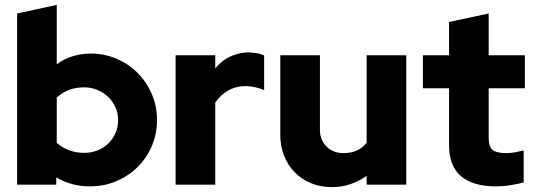

<svg xmlns="http://www.w3.org/2000/svg" viewBox="-20 -755 2179 785"><path d="M622 -264Q622 -209 601.5 -160Q581 -111 544.5 -74Q508 -37 457.5 -15Q407 7 347 7Q271 7 210 -30V0H50V-700Q91 -709 131 -717.5Q171 -726 212 -735V-492Q242 -515 278.5 -525.5Q315 -536 352 -536Q406 -536 455 -515.5Q504 -495 541 -458.5Q578 -422 600 -372Q622 -322 622 -264ZM324 -398Q257 -398 212 -356V-171Q234 -151 263 -140.5Q292 -130 324 -130Q353 -130 378.5 -140Q404 -150 422.5 -168Q441 -186 452 -210.5Q463 -235 463 -264Q463 -292 452 -316.5Q441 -341 422 -359Q403 -377 377.5 -387.5Q352 -398 324 -398Z M698 0V-529H860V-476Q904 -527 966 -538Q982 -541 999 -541Q1021 -539 1035 -536.5Q1049 -534 1060 -528V-387Q1043 -394 1023 -398.5Q1003 -403 983 -403Q968 -403 953 -400Q924 -394 900.5 -377Q877 -360 860 -336V0Z M1288 -529V-225Q1288 -183 1315 -156Q1342 -129 1384 -129Q1446 -129 1479 -171V-529H1641V0H1479V-36Q1448 -14 1412.5 -2Q1377 10 1337 10Q1290 10 1251.5 -6Q1213 -22 1185 -50.5Q1157 -79 1141.5 -118Q1126 -157 1126 -203V-529Z M1816 -161V-394H1709V-529H1816V-665Q1857 -674 1897 -682.5Q1937 -691 1978 -700V-529H2126V-394H1978V-193Q1978 -155 1994 -142Q2010 -129 2048 -129Q2068 -129 2084.5 -132Q2101 -135 2121 -140V-9Q2110 -6 2095.5 -3Q2081 0 2065 2.5Q2049 5 2034 6Q2019 7 2008 7Q1914 7 1865 -34.5Q1816 -76 1816 -161Z"/></svg>

Font: Rosa Sans Black
Style: Regular
Weight: 900
Designer: Pentagram / MCKL
Foundry: Pentagram / MCKL
Version: Version 1.005;September 16, 2019;FontCreator 11.5.0.2425 64-